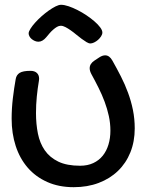

<svg xmlns="http://www.w3.org/2000/svg" viewBox="-20 -733 617 805"><path d="M45.9 -401.9Q48.8 -418.9 62.5 -427.5Q76.2 -436 107.9 -436Q125 -436 134.5 -427.2Q144 -418.5 144 -402.8Q144 -400.4 143.6 -398.4Q143.1 -396.5 143.1 -394Q137.7 -362.3 134.3 -328.1Q130.9 -293.9 130.9 -258.8Q130.9 -213.4 138.9 -173.1Q147 -132.8 167.7 -102.8Q188.5 -72.8 224.4 -55.4Q260.3 -38.1 315.9 -38.1Q347.2 -38.1 371.1 -49.3Q395 -60.5 410.9 -80.3Q426.8 -100.1 434.8 -127Q442.9 -153.8 442.9 -185.1Q442.9 -216.3 436.3 -246.6Q429.7 -276.9 418.7 -306.4Q407.7 -335.9 393.3 -364.7Q378.9 -393.6 362.8 -422.9Q356 -436 356 -446.8Q356 -465.8 376 -479L396 -492.2Q409.2 -501 420.9 -501Q439 -501 451.2 -479Q469.7 -446.3 486.8 -412.8Q503.9 -379.4 516.8 -344.2Q529.8 -309.1 537.4 -271.7Q544.9 -234.4 544.9 -194.8Q544.9 -139.6 526.6 -94.2Q508.3 -48.8 474.6 -16.4Q440.9 16.1 393.8 33.9Q346.7 51.8 289.1 51.8Q226.6 51.8 178 30Q129.4 8.3 96.2 -30Q63 -68.4 45.9 -120.8Q28.8 -173.3 28.8 -234.9Q28.8 -277.8 33.9 -321Q39.1 -364.3 45.9 -401.9ZM173.8 -576.7Q166.5 -567.9 158.2 -563Q149.9 -558.1 141.1 -558.1Q133.3 -558.1 126 -561.3Q118.7 -564.5 112.8 -569.3Q106.9 -574.2 103.5 -580.6Q100.1 -586.9 100.1 -592.8Q100.1 -600.6 107.7 -612.5Q115.2 -624.5 127.2 -637.9Q139.2 -651.4 154.1 -664.6Q168.9 -677.7 184.1 -688.5Q199.2 -699.2 212.9 -706.1Q226.6 -712.9 235.8 -712.9Q249.5 -712.9 267.6 -706.8Q285.6 -700.7 304.9 -690.9Q324.2 -681.2 342.8 -668.7Q361.3 -656.2 376.2 -643.3Q391.1 -630.4 400.1 -618.2Q409.2 -606 409.2 -596.7Q409.2 -588.9 403.8 -580.6Q398.4 -572.3 390.9 -565.7Q383.3 -559.1 374.5 -554.9Q365.7 -550.8 358.9 -550.8Q352.1 -550.8 342.8 -556.4Q333.5 -562 322.5 -570.1Q311.5 -578.1 299.8 -587.9Q288.1 -597.7 276.6 -605.7Q265.1 -613.8 254.4 -619.4Q243.7 -625 234.9 -625Q227.1 -625 219 -620.4Q210.9 -615.7 202.9 -608.6Q194.8 -601.6 187.5 -593Q180.2 -584.5 173.8 -576.7Z"/></svg>

Font: Gochi Hand
Style: Regular
Weight: 400
Designer: Juan Pablo del Peral
Foundry: Juan Pablo del Peral
Version: Version 1.001